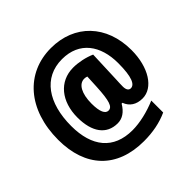

<svg xmlns="http://www.w3.org/2000/svg" viewBox="-198 -906 1163 1163"><g transform="rotate(-45 383.5 -324.0)"><path d="M733 -369C733 -583 597 -723 396 -723C182 -723 34 -558 34 -298C34 -65 165 75 396 75C472 75 540 62 601 34V-68C533 -39 457 -21 394 -21C232 -21 149 -125 149 -302C149 -499 238 -628 396 -628C545 -628 620 -521 620 -370C620 -249 597 -208 566 -208C549 -208 539 -223 539 -250C539 -269 540 -289 541 -308L549 -514C506 -533 452 -544 408 -544C288 -544 212 -448 212 -312C212 -187 265 -114 360 -114C400 -114 434 -136 461 -182H468C484 -138 521 -114 573 -114C664 -114 733 -221 733 -369ZM332 -311C332 -397 362 -449 407 -449C414 -449 421 -448 430 -445L426 -361C420 -245 407 -208 375 -208C349 -208 332 -239 332 -311Z"/></g></svg>

Font: Noto Sans Telugu ExtraCondensed Black
Style: Regular
Weight: 900
Width: 2
Designer: Jelle Bosma - Monotype Design Team
Foundry: Monotype Imaging Inc.
Version: Version 2.005